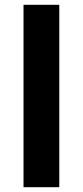

<svg xmlns="http://www.w3.org/2000/svg" viewBox="-20 -780 345 800"><path d="M227 0H78V-760H227Z"/></svg>

Font: Noto Sans Lisu
Style: Regular
Weight: 400
Designer: Monotype Design Team. David Williams.
Foundry: Monotype Imaging Inc.
Version: Version 2.102